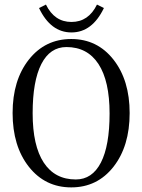

<svg xmlns="http://www.w3.org/2000/svg" viewBox="-20 -813 623 841"><path d="M150.9 -777.8 181.2 -793Q218.3 -716.8 293 -716.8Q367.7 -716.8 404.8 -793L435.1 -777.8Q383.8 -670.9 293 -670.9Q201.7 -670.9 150.9 -777.8ZM271 -606.9Q199.2 -606.9 161.1 -532.5Q123 -458 123 -316.9Q123 -174.8 171.6 -100.8Q220.2 -26.9 312 -26.9Q383.8 -26.9 421.9 -100.8Q460 -174.8 460 -315.9Q460 -458 411.4 -532.5Q362.8 -606.9 271 -606.9ZM547.9 -317.9Q547.9 -172.9 477.1 -82.5Q406.2 7.8 292 7.8Q177.7 7.8 106.4 -82.5Q35.2 -172.9 35.2 -317.9Q35.2 -461.9 106.4 -552Q177.7 -642.1 292 -642.1Q406.2 -642.1 477.1 -551.8Q547.9 -461.4 547.9 -317.9Z"/></svg>

Font: Resagokr
Style: Regular
Weight: 500
Designer: gluk
Foundry: gluk
Version: Version 0.95